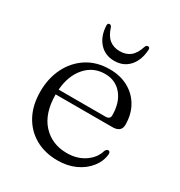

<svg xmlns="http://www.w3.org/2000/svg" viewBox="-160 -766 831 888"><g transform="rotate(30 255.5 -322.5)"><path d="M465 -289Q465 -249.5 417.5 -249.5H115Q115.5 -148 165.5 -94Q215.5 -40 294.5 -40Q349.5 -40 389.2 -67Q429 -94 440.5 -135Q447 -147.5 455 -147.5Q466.5 -147.5 466 -132Q462 -92.5 436.2 -60Q410.5 -27.5 368.8 -8.2Q327 11 275 11Q206 11 154.8 -18.5Q103.5 -48 75.2 -101Q47 -154 47 -226Q47 -296.5 75 -353Q103 -409.5 154.2 -442.5Q205.5 -475.5 275 -475.5Q331.5 -475.5 374.2 -452Q417 -428.5 441 -386.5Q465 -344.5 465 -289ZM266.5 -446Q204 -446 163 -399.2Q122 -352.5 116 -275.5H366Q390.5 -275.5 390.5 -296.5Q390.5 -364 356.8 -405Q323 -446 266.5 -446ZM271.5 -570.5Q304.5 -570.5 326.8 -588.2Q349 -606 361.5 -646Q366 -656 373.5 -656Q385.5 -656 384 -641Q380.5 -585.5 350.5 -552.2Q320.5 -519 271.5 -519Q223 -519 192.5 -552.2Q162 -585.5 159 -641Q158 -656 169 -656Q177 -656 181 -646Q193.5 -606 216 -588.2Q238.5 -570.5 271.5 -570.5Z"/></g></svg>

Font: Fraunces 9pt S000 Light
Style: Regular
Weight: 300
Version: Version 1.000; ttfautohint (v1.8.3)